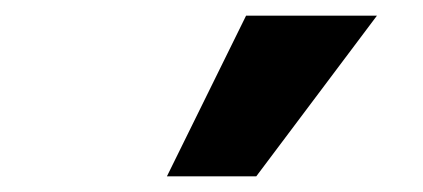

<svg xmlns="http://www.w3.org/2000/svg" viewBox="-20 -782 540 245"><path d="M193 -557 294 -762H461L307 -557Z"/></svg>

Font: Mulish Black
Style: Regular
Weight: 900
Designer: Vernon Adams
Foundry: Vernon Adams
Version: Version 3.603; ttfautohint (v1.8.3)